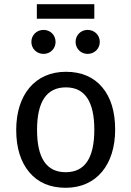

<svg xmlns="http://www.w3.org/2000/svg" viewBox="-20 -880 624 912"><path d="M428 -860H155V-791H428ZM187 -738C154 -738 129 -713 129 -681C129 -649 154 -624 187 -624C219 -624 244 -649 244 -681C244 -713 219 -738 187 -738ZM396 -738C364 -738 339 -713 339 -681C339 -649 364 -624 396 -624C429 -624 454 -649 454 -681C454 -713 429 -738 396 -738ZM293 -539C145 -539 57 -428 57 -263C57 -178 78 -111 119 -62C160 -13 218 12 292 12C439 12 527 -99 527 -264C527 -349 507 -416 466 -465C425 -514 367 -539 293 -539ZM293 -465C383 -465 428 -398 428 -264C428 -129 383 -62 292 -62C201 -62 156 -129 156 -263C156 -398 202 -465 293 -465Z"/></svg>

Font: Fira Sans
Style: Regular
Weight: 400
Designer: Carrois Corporate & Edenspiekermann AG
Foundry: Carrois Corporate GbR & Edenspiekermann AG
Version: Version 4.203